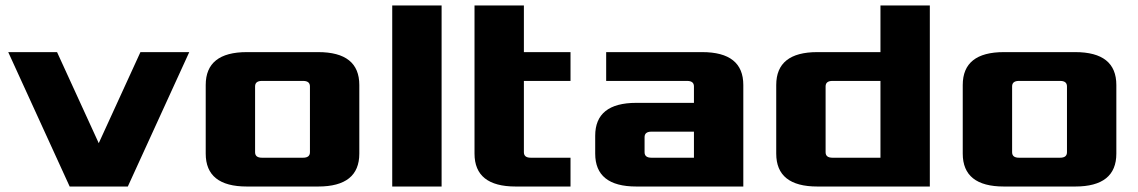

<svg xmlns="http://www.w3.org/2000/svg" viewBox="-20 -680 4150 700"><path d="M10 -490H188L340 -158L492 -490H670L446 0H234Z M730 -120V-370Q730 -490 880 -490H1140Q1290 -490 1290 -370V-120Q1290 0 1140 0H880Q730 0 730 -120ZM910 -125Q910 -105 935 -105H1085Q1110 -105 1110 -125V-365Q1110 -385 1085 -385H935Q910 -385 910 -365Z M1410 0V-660H1590V0Z M1710 -120V-660H1890V-490H2060V-385H1890V-125Q1890 -105 1915 -105H2060V0H1860Q1710 0 1710 -120Z M2150 -120V-185Q2150 -305 2300 -305H2510V-365Q2510 -385 2485 -385H2190V-490H2540Q2690 -490 2690 -370V0H2300Q2150 0 2150 -120ZM2330 -125Q2330 -105 2355 -105H2510V-200H2355Q2330 -200 2330 -180Z M2810 -120V-370Q2810 -490 2960 -490H3190V-660H3370V0H2960Q2810 0 2810 -120ZM2990 -125Q2990 -105 3015 -105H3190V-385H3015Q2990 -385 2990 -365Z M3490 -120V-370Q3490 -490 3640 -490H3900Q4050 -490 4050 -370V-120Q4050 0 3900 0H3640Q3490 0 3490 -120ZM3670 -125Q3670 -105 3695 -105H3845Q3870 -105 3870 -125V-365Q3870 -385 3845 -385H3695Q3670 -385 3670 -365Z"/></svg>

Font: Xolonium
Style: Bold
Weight: 700
Designer: Severin Meyer
Version: Version 4.2